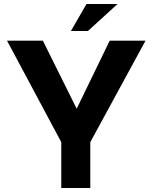

<svg xmlns="http://www.w3.org/2000/svg" viewBox="-20 -939 762 959"><path d="M286 -229 15 -736H194L363 -396L528 -736H707L431 -229V0H286ZM567 -919 419 -784H334L412 -919Z"/></svg>

Font: Reem Kufi Ink
Style: Bold
Weight: 700
Designer: Khaled Hosny
Version: Version 1.002